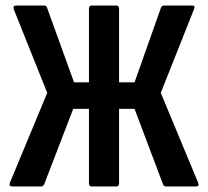

<svg xmlns="http://www.w3.org/2000/svg" viewBox="-20 -675 753 695"><path d="M24 0Q11 0 16 -14L151 -339L30 -641Q26 -655 38 -655H139Q148 -655 150 -648L248 -377H302V-644Q302 -655 313 -655H400Q411 -655 411 -644V-377H467L563 -648Q565 -655 576 -655H676Q688 -655 682 -641L562 -339L697 -14Q703 0 689 0H582Q573 0 570 -8L467 -281H411V-11Q411 0 400 0H313Q302 0 302 -11V-281H245L140 -8Q136 0 128 0Z"/></svg>

Font: Sofia Sans Condensed
Style: Bold
Weight: 700
Designer: Botio Nikoltchev, Ani Petrova
Foundry: lettersoup
Version: Version 4.101; ttfautohint (v1.8.4.7-5d5b)